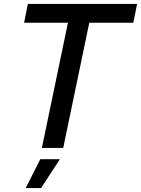

<svg xmlns="http://www.w3.org/2000/svg" viewBox="-20 -749 714 972"><path d="M324 -634H102L121 -729H674L655 -634H432L300 0H192ZM184 57H283L188 203H110Z"/></svg>

Font: Mona Sans Medium
Style: Italic
Weight: 500
Italic angle: -11.7°
Designer: Deni Anggara
Foundry: GitHub
Version: Version 2.000